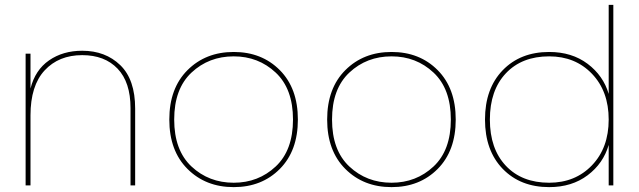

<svg xmlns="http://www.w3.org/2000/svg" viewBox="-20 -760 2619 787"><path d="M515 0V-317Q515 -423 462 -478.5Q409 -534 317 -534Q221 -534 163 -471.5Q105 -409 105 -287V0H85V-540H105V-397Q124 -473 181 -512.5Q238 -552 317 -552Q412 -552 473 -493Q534 -434 534 -315V0Z M1127 -472.5Q1201 -398 1201 -270Q1201 -142 1127 -67.5Q1053 7 938 7Q823 7 748.5 -67.5Q674 -142 674 -270Q674 -398 748.5 -472.5Q823 -547 938 -547Q1053 -547 1127 -472.5ZM938 -11Q1039 -11 1110 -77.5Q1181 -144 1181 -270Q1181 -396 1110 -462.5Q1039 -529 938 -529Q836 -529 765 -462.5Q694 -396 694 -270Q694 -144 765 -77.5Q836 -11 938 -11Z M1774 -472.5Q1848 -398 1848 -270Q1848 -142 1774 -67.5Q1700 7 1585 7Q1470 7 1395.5 -67.5Q1321 -142 1321 -270Q1321 -398 1395.5 -472.5Q1470 -547 1585 -547Q1700 -547 1774 -472.5ZM1585 -11Q1686 -11 1757 -77.5Q1828 -144 1828 -270Q1828 -396 1757 -462.5Q1686 -529 1585 -529Q1483 -529 1412 -462.5Q1341 -396 1341 -270Q1341 -144 1412 -77.5Q1483 -11 1585 -11Z M2231 -547Q2324 -547 2388.5 -498.5Q2453 -450 2475 -375V-740H2494V0H2475V-166Q2453 -90 2388.5 -41.5Q2324 7 2231 7Q2113 7 2040.5 -68Q1968 -143 1968 -270Q1968 -397 2040.5 -472Q2113 -547 2231 -547ZM2231 -529Q2119 -529 2053.5 -459.5Q1988 -390 1988 -270Q1988 -150 2053.5 -80.5Q2119 -11 2231 -11Q2338 -11 2406.5 -82.5Q2475 -154 2475 -270Q2475 -386 2406.5 -457.5Q2338 -529 2231 -529Z"/></svg>

Font: SVN-Poppins Thin
Style: Regular
Weight: 100
Designer: Ninad Kale (Devanagari), Jonny Pinhorn (Latin)
Foundry: Indian Type Foundry
Version: Version 3.002 2017